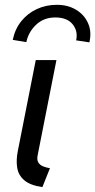

<svg xmlns="http://www.w3.org/2000/svg" viewBox="-20 -766 394 794"><path d="M155.3 7.8Q105.5 0.5 81.1 -20Q56.6 -40.5 51.3 -71.5Q45.9 -102.5 53.7 -141.6L127.9 -517.6H213.4L135.7 -124Q131.8 -104.5 138.7 -93.8Q145.5 -83 158.7 -77.9Q171.9 -72.8 186.5 -70.3ZM349.6 -590.8 294.9 -599.1Q303.2 -637.2 280.5 -665.5Q257.8 -693.8 208.5 -693.8Q161.1 -693.8 129.4 -663.8Q97.7 -633.8 88.9 -591.8L32.7 -601.1Q42 -646 68.1 -678.5Q94.2 -710.9 132.3 -728.5Q170.4 -746.1 214.8 -746.1Q260.7 -746.1 294.7 -725.6Q328.6 -705.1 344.2 -669.9Q359.9 -634.8 349.6 -590.8Z"/></svg>

Font: Reddit Sans
Style: Italic
Weight: 400
Italic angle: -11.25°
Designer: Stephen Hutchings
Version: Version 1.013